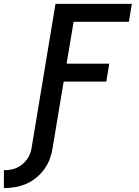

<svg xmlns="http://www.w3.org/2000/svg" viewBox="-95 -755 715 986"><path d="M-75 211V119Q-58 119 -41.5 116.5Q-25 114 -9.5 107Q6 100 20 88.5Q34 77 44 63Q54 49 60 32.5Q66 16 68 0L190 -735H582L567 -643H283L247 -428H466L451 -336H232L176 0Q172 29 162 57.5Q152 86 134.5 111Q117 136 92.5 156.5Q68 177 40 189Q12 201 -17 206Q-46 211 -75 211Z"/></svg>

Font: Iosevka Curly SmBdExObl
Style: Regular
Weight: 600
Width: 7
Italic angle: -9°
Monospace: yes
Designer: Belleve Invis
Foundry: Belleve Invis
Version: Version 11.1.0; ttfautohint (v1.8.3)